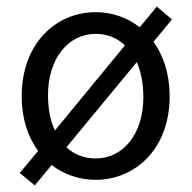

<svg xmlns="http://www.w3.org/2000/svg" viewBox="-20 -535 583 584"><path d="M126 -246C126 -356 187 -432 271 -432C306 -432 336 -420 360 -397L147 -138C133 -168 126 -204 126 -246ZM86 29 137 -33C175 -4 222 12 271 12C390 12 496 -81 496 -242C496 -310 477 -366 447 -408L503 -476L457 -515L405 -452C367 -482 320 -498 271 -498C152 -498 46 -405 46 -242C46 -174 65 -118 96 -76L40 -9ZM271 -53C236 -53 206 -65 182 -87L396 -346C409 -317 416 -281 416 -239C416 -128 355 -53 271 -53Z"/></svg>

Font: DAIFUKU Sans
Style: Regular
Weight: 400
Designer: Original font ‘Source Han Sans JP’ : Paul D. Hunt
Foundry: Daifuku
Version: Version 1.000